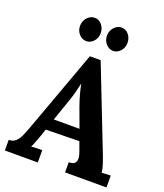

<svg xmlns="http://www.w3.org/2000/svg" viewBox="-168 -1060 1004 1172"><g transform="rotate(20 334.0 -474.5)"><path d="M4 0V-69Q32 -69 49 -85Q66 -101 77.5 -127Q89 -153 100 -183L295 -718H365L578 -173Q584 -158 594 -127.5Q604 -97 606 -74Q623 -76 638.5 -76.5Q654 -77 664 -77V0H395V-66Q423 -66 433.5 -77.5Q444 -89 443 -109Q442 -129 432 -154L412 -209L195 -205L179 -158Q174 -145 164.5 -119.5Q155 -94 147 -77Q163 -79 185.5 -79.5Q208 -80 218 -80V0ZM220 -280H387L341 -405Q328 -441 318 -477.5Q308 -514 303 -542H302Q298 -525 290 -491Q282 -457 265 -410ZM242 -797Q215 -797 195 -819Q175 -841 175 -872Q175 -904 195.5 -926.5Q216 -949 243 -949Q271 -949 290 -926.5Q309 -904 309 -872Q309 -841 289 -819Q269 -797 242 -797ZM416 -797Q390 -797 370 -819Q350 -841 350 -872Q350 -904 370.5 -926.5Q391 -949 417 -949Q446 -949 464.5 -926.5Q483 -904 483 -872Q483 -841 463 -819Q443 -797 416 -797Z"/></g></svg>

Font: Lora
Style: Weight 700
Weight: 700
Designer: Olga Karpushina, Alexei Vanyashin (Cyrillic)
Foundry: Cyreal
Version: Version 3.001